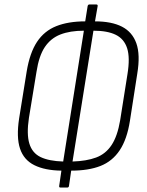

<svg xmlns="http://www.w3.org/2000/svg" viewBox="-20 -759 659 863"><path d="M252 84Q245 84 246 77L256 8Q182 7 134.5 -16.5Q87 -40 70 -91Q53 -142 66 -227L100 -438Q114 -522 146.5 -571Q179 -620 233 -641.5Q287 -663 363 -663L374 -732Q376 -739 382 -739H412Q420 -739 419 -732L407 -663Q482 -663 528.5 -639Q575 -615 593 -564Q611 -513 597 -428L564 -216Q551 -133 518 -83.5Q485 -34 431.5 -13Q378 8 300 8L290 77Q289 84 282 84ZM264 -33 357 -621Q295 -621 251.5 -604Q208 -587 181.5 -547.5Q155 -508 144 -436L110 -229Q99 -156 112 -113.5Q125 -71 162.5 -53Q200 -35 264 -33ZM306 -33Q369 -35 412 -51Q455 -67 481.5 -107Q508 -147 520 -218L553 -426Q565 -500 551.5 -542Q538 -584 500.5 -602.5Q463 -621 400 -621Z"/></svg>

Font: Sofia Sans Condensed Light
Style: Italic
Weight: 300
Italic angle: -9°
Version: Version 4.100